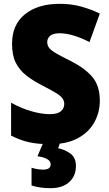

<svg xmlns="http://www.w3.org/2000/svg" viewBox="-20 -837 572 1004"><path d="M502 -310Q502 -249 473 -197Q444 -145 386.5 -114Q329 -83 242 -83Q179 -83 133 -93Q87 -103 38 -128V-300Q90 -271 143.5 -255.5Q197 -240 241 -240Q280 -240 298 -255Q316 -270 316 -293Q316 -310 306 -323.5Q296 -337 271 -352Q246 -367 203 -389Q154 -414 118 -442Q82 -470 62.5 -509Q43 -548 43 -608Q43 -708 110.5 -762.5Q178 -817 293 -817Q353 -817 405 -802.5Q457 -788 502 -766L448 -617Q405 -639 365.5 -651Q326 -663 291 -663Q258 -663 242.5 -650Q227 -637 227 -617Q227 -599 237.5 -586Q248 -573 274.5 -557.5Q301 -542 350 -518Q423 -481 462.5 -435Q502 -389 502 -310ZM377 31Q377 84 341.5 115.5Q306 147 245 147Q214 147 188.5 143Q163 139 145 133V40Q161 45 176 47.5Q191 50 206 50Q245 50 245 22Q245 -10 176 -20L207 -93H295L284 -62Q319 -55 348 -34Q377 -13 377 31Z"/></svg>

Font: Noto Sans Telugu UI SemiCondensed Black
Style: Regular
Weight: 900
Width: 4
Designer: Jelle Bosma - Monotype Design Team
Foundry: Monotype Imaging Inc.
Version: Version 2.005; ttfautohint (v1.8.4.7-5d5b)